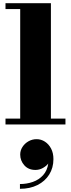

<svg xmlns="http://www.w3.org/2000/svg" viewBox="-20 -770 439 1188"><path d="M105 186.3Q105 161.1 119 139.3Q133 117.5 156.2 104.3Q179.4 91.1 206.6 91.1Q234.2 91.1 258 106.5Q281.8 121.9 296.2 149.5Q310.6 177.1 310.6 214.3Q310.6 268.3 284.6 309.9Q258.6 351.5 212 374.9Q165.4 398.3 103.4 398.3V368.7Q145.8 368.7 183.4 355.5Q221 342.3 246.6 314.1Q272.2 285.9 278.6 241.9Q266.6 257.5 245.2 269.5Q223.8 281.5 199.4 281.5Q155.8 281.5 130.4 252.7Q105 223.9 105 186.3ZM14 -36H105V-714H14V-750H295V-36H385V0H14Z"/></svg>

Font: Bodoni* 06pt Fatface
Style: Regular
Weight: 900
Version: Version 2.3